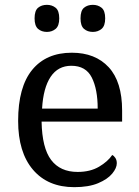

<svg xmlns="http://www.w3.org/2000/svg" viewBox="-20 -764 575 794"><path d="M287 10Q178 10 116.5 -62Q55 -134 55 -264Q55 -404 113 -475Q171 -546 277 -546Q374 -546 429.5 -486Q485 -426 485 -307V-261H152Q154 -152 191.5 -102.5Q229 -53 301 -53Q353 -53 389.5 -74.5Q426 -96 444 -123Q451 -120 457 -111Q463 -102 463 -89Q463 -69 444 -46Q425 -23 386 -6.5Q347 10 287 10ZM384 -315Q384 -395 359.5 -443.5Q335 -492 275 -492Q220 -492 189.5 -446.5Q159 -401 154 -315ZM364 -632Q342 -632 327.5 -644.5Q313 -657 313 -688Q313 -720 327.5 -732Q342 -744 364 -744Q385 -744 400 -732Q415 -720 415 -688Q415 -657 400 -644.5Q385 -632 364 -632ZM174 -632Q152 -632 137.5 -644.5Q123 -657 123 -688Q123 -720 137.5 -732Q152 -744 174 -744Q195 -744 210 -732Q225 -720 225 -688Q225 -657 210 -644.5Q195 -632 174 -632Z"/></svg>

Font: Noto Serif Gurmukhi
Style: Regular
Weight: 400
Designer: Vaibhav Singh and the Monotype Design Team
Foundry: Monotype Imaging Inc.
Version: Version 2.003